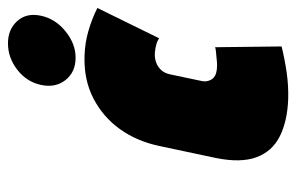

<svg xmlns="http://www.w3.org/2000/svg" viewBox="-154 -596 761 494"><g transform="rotate(-90 227.0 -348.5)"><path d="M363 -709Q326 -709 295 -685Q264 -661 256 -624Q248 -587 268.5 -561Q289 -535 326 -535Q362 -535 394 -561Q426 -587 434 -624Q442 -661 420.5 -685Q399 -709 363 -709ZM376 -320 454 -479Q426 -493 395 -502Q364 -511 331 -512Q269 -514 221 -489Q173 -464 142 -420.5Q111 -377 99 -320L68 -174Q55 -110 70 -69.5Q85 -29 124 -9.5Q163 10 220 12Q254 13 288.5 8Q323 3 355 -5L353 -176Q353 -176 349 -175Q345 -174 337.5 -173.5Q330 -173 322 -172Q314 -171 306 -171Q295 -171 286.5 -173.5Q278 -176 273 -181.5Q268 -187 266 -195.5Q264 -204 267 -215L283 -291Q286 -306 294.5 -315Q303 -324 314.5 -328Q326 -332 339 -331Q350 -330 359.5 -327.5Q369 -325 376 -320Z"/></g></svg>

Font: Advent Pro Black
Style: Italic
Weight: 900
Italic angle: -12°
Version: Version 3.000